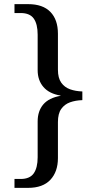

<svg xmlns="http://www.w3.org/2000/svg" viewBox="-20 -780 468 928"><path d="M50 128V85H80Q124 85 143 58Q162 31 162 -20V-193Q162 -243 189 -275Q216 -307 273 -317V-318Q218 -327 190 -359.5Q162 -392 162 -441V-612Q162 -664 143 -690.5Q124 -717 80 -717H50V-760H116Q187 -760 223.5 -722.5Q260 -685 260 -617V-443Q260 -403 276 -380.5Q292 -358 318.5 -348.5Q345 -339 378 -338V-296Q345 -295 318.5 -285.5Q292 -276 276 -253.5Q260 -231 260 -190V-16Q260 50 223.5 89Q187 128 116 128Z"/></svg>

Font: Noto Serif Hebrew
Style: Regular
Weight: 400
Designer: Monotype Design Team
Foundry: Monotype Imaging Inc.
Version: Version 2.003